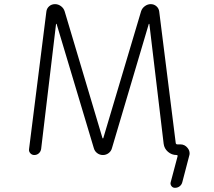

<svg xmlns="http://www.w3.org/2000/svg" viewBox="-20 -774 1040 932"><path d="M477.5 -103.5Q477.5 -102.5 479.5 -102.5Q481.4 -102.5 481.4 -103.5L665 -719.7Q669.9 -734.4 683.1 -744.1Q696.3 -753.9 711.9 -753.9Q727.5 -753.9 739.3 -743.7Q751 -733.4 752.9 -717.8L833 -80.1Q834 -73.2 840.8 -73.2H855.5Q877 -73.2 890.6 -55.7Q900.4 -43.9 900.4 -29.3Q900.4 -23.4 898.4 -17.6L865.2 109.4Q862.3 122.1 852.5 129.9Q842.8 137.7 829.1 137.7Q818.4 137.7 812 128.9Q805.7 120.1 808.6 110.4L841.8 -14.6Q843.8 -21.5 836.9 -21.5Q813.5 -21.5 795.4 -37.1Q777.3 -52.7 774.4 -76.2L705.1 -657.2Q705.1 -658.2 703.6 -658.2Q702.1 -658.2 702.1 -657.2L523.4 -54.7Q519.5 -40 507.3 -30.8Q495.1 -21.5 479.5 -21.5Q463.9 -21.5 451.7 -30.8Q439.5 -40 435.5 -54.7L254.9 -657.2Q254.9 -658.2 253.4 -658.2Q252 -658.2 252 -657.2L179.7 -50.8Q177.7 -38.1 168.5 -29.8Q159.2 -21.5 146.5 -21.5Q134.8 -21.5 127 -30.3Q119.1 -39.1 121.1 -50.8L205.1 -717.8Q207 -733.4 218.8 -743.7Q230.5 -753.9 247.1 -753.9Q262.7 -753.9 275.9 -744.1Q289.1 -734.4 293.9 -718.8Z"/></svg>

Font: Rounded-X Mgen+ 1mn light
Style: Regular
Weight: 200
Designer: [Source Han Sans]
Ryoko NISHIZUKA  (kana & ideographs); Paul D. Hunt (Latin, Greek & Cyrillic); Wenlong ZHANG  (bopomofo
Version: Version 1.059.20150602